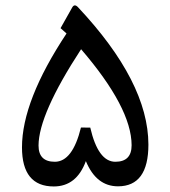

<svg xmlns="http://www.w3.org/2000/svg" viewBox="-20 -690 622 703"><path d="M310.5 -222.7Q339.4 -97.7 402.3 -97.7Q461.9 -97.7 461.9 -158.2Q461.4 -295.4 276.9 -509.8Q121.6 -272 121.1 -157.2Q121.1 -97.7 180.7 -97.7Q245.6 -97.7 276.4 -223.1ZM294.4 -100.1Q260.3 -7.3 176.8 -7.3Q60.5 -7.3 60.5 -150.4Q60.5 -321.3 223.6 -567.4L201.7 -586.9L244.6 -663.1Q252.9 -677.2 265.6 -663.6Q522.9 -389.6 523.4 -160.6Q523.4 -7.8 412.1 -7.8Q332.5 -7.8 294.4 -100.1Z"/></svg>

Font: Sahel WOL
Style: WOL
Weight: 400
Foundry: Saber Rastikerdar (saber.rastikerdar@gmail.com)
Version: Version 1.0.0-alpha22